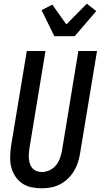

<svg xmlns="http://www.w3.org/2000/svg" viewBox="-20 -1011 545 1039"><path d="M205 8Q176 8 148.5 2Q121 -4 99 -19.5Q77 -35 62 -58Q47 -81 40.5 -108Q34 -135 35 -164Q36 -193 40 -222L125 -735H226L139 -207Q137 -193 136 -178.5Q135 -164 136.5 -150Q138 -136 142.5 -123Q147 -110 156 -100Q165 -90 178 -85Q191 -80 206 -80Q226 -80 246.5 -89Q267 -98 281.5 -115Q296 -132 303.5 -152.5Q311 -173 315 -193L404 -735H505L413 -179Q409 -154 401 -130Q393 -106 379.5 -84Q366 -62 346.5 -43.5Q327 -25 303.5 -13Q280 -1 255 3.5Q230 8 205 8ZM274 -815 205 -956 263 -986 339 -879 450 -991 501 -951 384 -815Z"/></svg>

Font: Iosevka Semibold
Style: Italic
Weight: 600
Italic angle: -9°
Monospace: yes
Designer: Belleve Invis
Foundry: Belleve Invis
Version: Version 32.5.0; ttfautohint (v1.8.4)